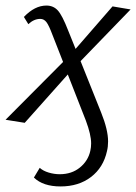

<svg xmlns="http://www.w3.org/2000/svg" viewBox="-27 -439 490 691"><path d="M95 200 116 165Q128 176 148 182Q168 188 188 188Q231 188 260.5 164Q290 140 298 104Q301 91 301 77Q301 46 282 -5L217 -171L62 3L-7 -8L200 -216L162 -313Q149 -348 140 -359.5Q131 -371 118 -371Q95 -371 75 -352L59 -378Q98 -419 140 -419Q165 -419 181 -401.5Q197 -384 218 -330L245 -263L378 -416L443 -405L263 -219L337 -34Q362 28 362 70Q362 89 358 105Q345 164 300.5 198Q256 232 191 232Q128 232 95 200Z"/></svg>

Font: LXGW Bright GB
Style: Italic
Weight: 400
Italic angle: -12°
Designer: Christian Thalmann (Catharsis Fonts)
Foundry: LXGW / Christian Thalmann (Catharsis Fonts) / Fontworks Inc.
Version: Version 5.510